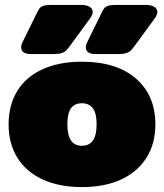

<svg xmlns="http://www.w3.org/2000/svg" viewBox="-20 -746 667 781"><path d="M66 -554Q66 -563 70 -571L127 -687Q135 -704 140 -711Q145 -718 155.5 -722Q166 -726 187 -726H310Q331 -726 344 -718.5Q357 -711 357 -697Q357 -686 347 -672L268 -564Q255 -546 248 -539.5Q241 -533 229 -529.5Q217 -526 194 -526H107Q66 -526 66 -554ZM329 -554Q329 -563 333 -571L390 -687Q398 -704 403 -711Q408 -718 418.5 -722Q429 -726 450 -726H573Q594 -726 607 -718.5Q620 -711 620 -697Q620 -686 610 -672L531 -564Q518 -546 511 -539.5Q504 -533 492 -529.5Q480 -526 457 -526H370Q329 -526 329 -554ZM15 -240Q15 -318 50 -375.5Q85 -433 152.5 -464Q220 -495 313 -495Q454 -495 533 -426.5Q612 -358 612 -240Q612 -163 576.5 -105.5Q541 -48 474 -16.5Q407 15 313 15Q220 15 152.5 -16.5Q85 -48 50 -105.5Q15 -163 15 -240ZM373 -240Q373 -286 357.5 -306Q342 -326 313 -326Q284 -326 269 -306Q254 -286 254 -240Q254 -153 313 -153Q373 -153 373 -240Z"/></svg>

Font: Mitr
Style: Bold
Weight: 700
Designer: Thanarat Vachiruckul
Foundry: Cadson Demak
Version: Version 1.003